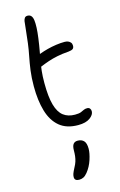

<svg xmlns="http://www.w3.org/2000/svg" viewBox="-152 -767 724 1162"><g transform="rotate(-15 210.0 -186.0)"><path d="M273 13Q200 13 156 -24Q112 -61 92.5 -127.5Q73 -194 73 -282Q73 -337 79 -381.5Q85 -426 93 -465.5Q101 -505 106 -544Q112 -593 115 -623.5Q118 -654 121 -679Q123 -690 128.5 -698Q134 -706 147 -706Q175 -706 180 -668Q185 -630 175 -557Q169 -513 163 -481Q157 -449 152 -420.5Q147 -392 143.5 -360.5Q140 -329 140 -286Q140 -199 154.5 -148Q169 -97 198 -75Q227 -53 270 -53Q295 -53 307.5 -58Q320 -63 328.5 -67.5Q337 -72 350 -72Q361 -72 367 -65Q373 -58 373 -47Q373 -25 347 -6Q321 13 273 13ZM148 -387Q126 -377 114.5 -384Q103 -391 103 -405Q103 -423 113.5 -436.5Q124 -450 163 -464Q187 -473 214 -480Q241 -487 269 -491Q297 -495 322 -495Q335 -495 344.5 -491Q354 -487 360 -479.5Q366 -472 366 -460Q366 -446 358 -440Q350 -434 331 -432Q290 -429 258.5 -422.5Q227 -416 200.5 -407Q174 -398 148 -387ZM193 334Q164 334 164 310Q164 300 167.5 289.5Q171 279 184 254Q193 238 198 222.5Q203 207 205 190Q207 173 207 154Q207 128 216 115.5Q225 103 244 103Q268 103 282 117.5Q296 132 296 167Q296 195 283 235Q270 275 245 306Q232 322 219.5 328Q207 334 193 334Z"/></g></svg>

Font: Shantell Sans Light
Style: Regular
Weight: 300
Designer: Stephen Nixon, Anya Danilova, Shantell Martin
Foundry: Arrow Type
Version: Version 1.011;[c5ecc13dd]